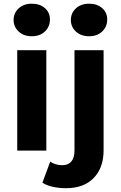

<svg xmlns="http://www.w3.org/2000/svg" viewBox="-20 -807 648 1029"><path d="M72.3 0V-537.9H228.3V0ZM150.3 -612.7Q107 -612.7 80 -637.9Q52.9 -663 52.9 -700Q52.9 -736.9 80 -762.1Q107 -787.2 150.3 -787.2Q193.6 -787.2 220.7 -763.5Q247.7 -739.7 247.7 -702.8Q247.7 -664 221 -638.4Q194.2 -612.7 150.3 -612.7ZM333 201.6Q296.6 201.6 263.4 194.3Q230.2 187 207.3 172.2L249.2 59.2Q276.2 78.3 315.3 78.3Q344.9 78.3 362.1 58.7Q379.2 39.2 379.2 -0.4V-537.9H535.2V-1.5Q535.2 91.9 482.4 146.7Q429.7 201.6 333 201.6ZM457.2 -612.7Q413.9 -612.7 386.8 -637.9Q359.8 -663 359.8 -700Q359.8 -736.9 386.8 -762.1Q413.9 -787.2 457.2 -787.2Q500.5 -787.2 527.5 -763.5Q554.6 -739.7 554.6 -702.8Q554.6 -664 527.8 -638.4Q501.1 -612.7 457.2 -612.7Z"/></svg>

Font: Montserrat Thin
Style: Regular
Weight: 100
Designer: Julieta Ulanovsky
Foundry: Julieta Ulanovsky
Version: Version 9.000